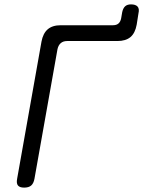

<svg xmlns="http://www.w3.org/2000/svg" viewBox="-20 -845 653 875"><path d="M90 10Q70 10 62 0.5Q54 -9 58 -30L169 -655Q176 -693 197.5 -711.5Q219 -730 257 -730H495Q511 -730 520 -738Q529 -746 532 -761L537 -790Q541 -808 550.5 -816.5Q560 -825 577 -825Q598 -825 607 -815Q616 -805 611 -784L603 -733Q596 -694 574.5 -676Q553 -658 515 -658H286Q268 -658 257 -648.5Q246 -639 242 -621L137 -30Q133 -9 122 0.5Q111 10 90 10Z"/></svg>

Font: Maple Mono NL Light
Style: Italic
Weight: 300
Italic angle: -10°
Monospace: yes
Designer: subframe7536
Version: Version 7.000